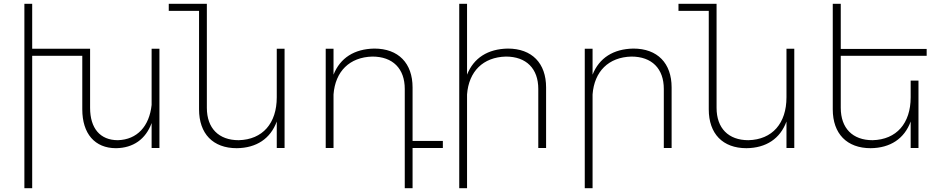

<svg xmlns="http://www.w3.org/2000/svg" viewBox="-20 -777 4930 1008"><path d="M776 -521V-226C764 -114 700 -44 599 -41C505 -41 453 -104 453 -211V-521H149V-757H108V211H149V-484H412V-203C412 -75 478 1 589 1C679 0 745 -46 776 -131V0H817V-521Z M1433 -521V-266C1433 -130 1359 -44 1233 -41C1128 -41 1066 -104 1066 -211V-757H866V-720H1025V-203C1025 -75 1098 1 1223 1C1326 0 1400 -49 1433 -139V0H1474V-521Z M2305 -37H2146V-318C2146 -445 2072 -522 1945 -522C1840 -520 1766 -473 1731 -385V-521H1690V0H1731V-281C1740 -402 1815 -477 1935 -480C2042 -480 2105 -417 2105 -310V211H2146V0H2305Z M2646 -522C2541 -520 2467 -473 2432 -385V-757H2391V211H2432V-281C2441 -402 2516 -477 2636 -480C2743 -480 2806 -417 2806 -310V0H2847V-318C2847 -445 2773 -522 2646 -522Z M3305 -522C3200 -520 3126 -473 3091 -385V-521H3050V211H3091V-281C3100 -402 3175 -477 3295 -480C3402 -480 3465 -417 3465 -310V0H3506V-318C3506 -445 3432 -522 3305 -522Z M4109 -521V-266C4109 -130 4035 -44 3909 -41C3804 -41 3742 -104 3742 -211V-757H3542V-720H3701V-203C3701 -75 3774 1 3899 1C4002 0 4076 -49 4109 -139V0H4150V-521Z M4845 -484V-520H4394V-757H4352V-203C4352 -75 4426 1 4551 1C4654 0 4728 -49 4761 -139V0H4802V-354H4761V-266C4761 -130 4687 -44 4561 -41C4456 -41 4394 -104 4394 -211V-484Z"/></svg>

Font: Montserrat arm ExtraLight
Style: Regular
Weight: 275
Designer: Julieta Ulanovsky
Foundry: Julieta Ulanovsky
Version: Version 6.000;PS 006.000;hotconv 1.0.88;makeotf.lib2.5.64775